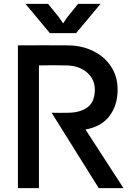

<svg xmlns="http://www.w3.org/2000/svg" viewBox="-20 -966 685 986"><path d="M180 0H72V-733Q201 -734 331 -733Q402 -732 459.5 -703.5Q517 -675 550.5 -624Q584 -573 584 -506Q584 -425 542 -370Q500 -315 419 -301L614 0H487L245 -387Q292 -386 335 -387Q397 -389 432 -417Q467 -445 467 -506Q467 -559 426.5 -594Q386 -629 321 -630Q287 -631 250.5 -631Q214 -631 180 -630ZM236 -796 111 -946H227L283 -877L304 -846L325 -877L381 -946H496L371 -796Z"/></svg>

Font: Kreadon Light
Style: Bold
Weight: 600
Designer: Reiya WATANABE
Foundry: StudioGnu
Version: Version 1.003; ttfautohint (v1.8.4.7-5d5b);gftools[0.9.32]